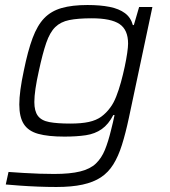

<svg xmlns="http://www.w3.org/2000/svg" viewBox="-20 -538 679 766"><path d="M205 208Q169 208 131 206.5Q93 205 59 202.5Q25 200 3 198L14 148Q42 150 74 152Q106 154 138 155Q170 156 196 156Q260 156 300 146Q340 136 362.5 114.5Q385 93 398.5 60Q412 27 423 -19Q427 -33 430.5 -49.5Q434 -66 437 -79H432Q413 -42 386 -23Q359 -4 322.5 1.5Q286 7 237 7Q172 7 132.5 -4Q93 -15 75 -43Q57 -71 57 -121Q57 -147 61.5 -180.5Q66 -214 75 -256Q91 -335 110 -386Q129 -437 156.5 -465.5Q184 -494 226 -506Q268 -518 329 -518Q380 -518 417.5 -510.5Q455 -503 478.5 -485.5Q502 -468 510 -438H514L535 -510H588L494 -67Q481 -6 466.5 40Q452 86 432 118Q412 150 382.5 169.5Q353 189 309.5 198.5Q266 208 205 208ZM260 -45Q305 -45 334.5 -51.5Q364 -58 384 -72.5Q404 -87 420 -109Q433 -126 443.5 -152.5Q454 -179 462.5 -210Q471 -241 477.5 -271.5Q484 -302 487.5 -326.5Q491 -351 491 -364Q491 -419 457 -442Q423 -465 346 -465Q291 -465 256.5 -458Q222 -451 200.5 -430Q179 -409 164.5 -367Q150 -325 135 -255Q126 -215 121.5 -184Q117 -153 117 -131Q117 -95 131 -76Q145 -57 176.5 -51Q208 -45 260 -45Z"/></svg>

Font: Saira SemiExpanded Light
Style: Italic
Weight: 300
Width: 6
Italic angle: -12°
Designer: Hector Gatti with collaboration of the Omnibus-Type team
Foundry: Omnibus-Type
Version: Version 1.101